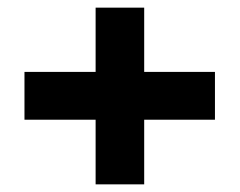

<svg xmlns="http://www.w3.org/2000/svg" viewBox="-20 -540 628 502"><path d="M230 -58V-520H357V-58ZM44 -227V-352H542V-227Z"/></svg>

Font: DM Sans 9pt Black
Style: Regular
Weight: 900
Version: Version 4.004;gftools[0.9.30]